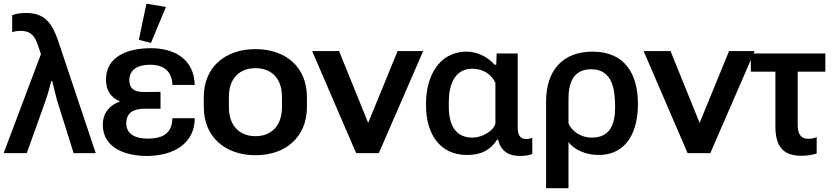

<svg xmlns="http://www.w3.org/2000/svg" viewBox="-26 -828 4501 1038"><path d="M-6.3 0H118.7L221.7 -287.6C232.9 -319.8 242.7 -356.4 251 -389.6H256.3C264.2 -357.4 272.9 -320.8 281.2 -289.1L372.1 0H491.7L289.6 -603.5C258.8 -695.3 221.2 -757.8 116.7 -757.8C92.3 -757.8 62.5 -755.4 40 -746.1V-654.3C53.7 -658.7 69.3 -661.1 85.4 -661.1C146 -661.1 165 -626.5 180.7 -579.1L195.3 -535.2Z M768.1 15.1C909.2 15.1 1026.9 -50.3 1026.9 -189H906.2C903.8 -107.9 856.4 -78.6 771.5 -78.6C704.1 -78.6 656.7 -104 656.7 -161.1C656.7 -221.7 699.7 -240.2 755.9 -240.2H841.8V-331.5L755.9 -330.6C711.4 -330.1 673.3 -341.3 673.3 -394C673.3 -451.2 716.8 -478 786.6 -478C862.8 -478 904.3 -438.5 906.2 -368.7H1026.9C1022.5 -509.8 917 -567.4 788.1 -567.4C668.5 -567.4 546.9 -524.9 546.9 -397.9C546.9 -335.4 576.2 -299.8 623 -279.3C568.8 -260.7 529.8 -219.7 529.8 -153.3C529.8 -29.8 649.4 15.1 768.1 15.1ZM790 -595.7 871.1 -790.5 765.6 -808.1 724.6 -612.8Z M1355.5 11.2C1517.1 11.2 1633.3 -85.9 1633.3 -250V-303.2C1633.3 -466.8 1517.1 -562.5 1355.5 -562.5C1193.4 -562.5 1075.7 -466.8 1075.7 -303.2V-250C1075.7 -85.9 1193.4 11.2 1355.5 11.2ZM1355.5 -91.8C1273.9 -91.8 1211.4 -142.6 1211.4 -250V-303.2C1211.4 -410.2 1273.9 -459.5 1355.5 -459.5C1436.5 -459.5 1498.5 -409.7 1498.5 -303.2V-250C1498.5 -143.1 1436.5 -91.8 1355.5 -91.8Z M2022 0 2261.7 -551.8H2123.5L1964.4 -163.6L1807.1 -551.8H1661.6L1899.4 0Z M2499 9.8C2573.7 9.8 2623 -14.6 2661.6 -72.8H2667.5C2680.7 -8.8 2727.5 15.1 2784.2 15.1C2801.8 15.1 2836.4 13.2 2851.6 3.9V-83.5C2841.3 -79.1 2831.1 -76.2 2820.3 -76.2C2782.2 -76.2 2772.9 -103 2772.9 -141.1V-539.1H2659.2L2656.7 -478H2647.9C2613.3 -518.6 2555.2 -548.8 2497.1 -548.8C2342.3 -548.8 2277.3 -407.2 2277.3 -271.5V-256.3C2277.3 -117.7 2341.8 9.8 2499 9.8ZM2528.3 -84C2431.6 -84 2400.4 -160.2 2400.4 -249V-278.3C2400.4 -367.7 2431.2 -456.5 2527.3 -456.5C2587.9 -456.5 2633.3 -423.3 2652.3 -379.9V-160.6C2643.1 -119.1 2578.6 -84 2528.3 -84Z M2926.3 189.5H3047.4V-60.5C3077.1 -17.6 3143.6 9.8 3209 9.8C3371.6 9.8 3422.9 -129.4 3422.9 -265.1C3422.9 -427.2 3353.5 -548.8 3177.2 -548.8C3015.1 -548.8 2926.3 -446.3 2926.3 -278.8ZM3172.9 -84C3114.3 -84 3064.5 -119.1 3047.4 -161.1V-293.5C3047.4 -382.3 3075.2 -453.6 3169.9 -453.6C3289.1 -453.6 3299.3 -337.4 3299.3 -246.1C3299.3 -152.8 3270 -84 3172.9 -84Z M3814 0 4053.7 -551.8H3915.5L3756.3 -163.6L3599.1 -551.8H3453.6L3691.4 0Z M4033.2 -440.4H4166V-144C4166 -36.6 4208 14.2 4306.2 14.2C4329.6 14.2 4371.6 9.3 4389.2 1.5V-86.9C4375.5 -81.1 4360.4 -77.6 4345.2 -77.6C4300.3 -77.6 4286.6 -106.9 4286.6 -153.3V-440.4H4436V-539.1H4033.2Z"/></svg>

Font: Winston SemiBold
Style: Regular
Weight: 600
Designer: Vernon Adams, Kim Jin-seong, David Berlow, Cristiano Sobral
Foundry: The Winston Project Authors
Version: Version 3.004